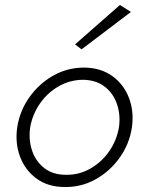

<svg xmlns="http://www.w3.org/2000/svg" viewBox="-20 -741 574 770"><path d="M505 -693 307 -543 281 -563 461 -721ZM49 -230Q59 -296 97.5 -350.5Q136 -405 193 -437.5Q250 -470 318 -470Q385 -469 431 -435.5Q477 -402 497.5 -347.5Q518 -293 509 -230Q499 -164 460.5 -109.5Q422 -55 364.5 -22.5Q307 10 240 9Q173 9 127 -24.5Q81 -58 60.5 -112.5Q40 -167 49 -230ZM101 -230Q94 -181 108.5 -137.5Q123 -94 157.5 -67Q192 -40 244 -40Q297 -39 342.5 -65Q388 -91 418 -134.5Q448 -178 457 -230Q464 -279 449.5 -322.5Q435 -366 400.5 -393Q366 -420 314 -421Q261 -421 215.5 -395Q170 -369 140 -325.5Q110 -282 101 -230Z"/></svg>

Font: Jost* Light
Style: Italic
Weight: 300
Italic angle: -10°
Version: Version 3.7